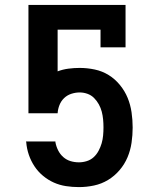

<svg xmlns="http://www.w3.org/2000/svg" viewBox="-20 -755 640 783"><path d="M302 8Q275 8 249 4Q223 0 199.5 -10.5Q176 -21 155.5 -38Q135 -55 120.5 -77Q106 -99 97.5 -124Q89 -149 87 -175L86 -178H206V-175Q209 -158 217 -142Q225 -126 238 -114.5Q251 -103 267.5 -98Q284 -93 302 -93Q318 -93 334 -98Q350 -103 362 -114Q374 -125 382 -140Q390 -155 394.5 -170.5Q399 -186 400.5 -202.5Q402 -219 402 -235Q402 -252 400.5 -268Q399 -284 395 -299.5Q391 -315 383 -329.5Q375 -344 363.5 -355.5Q352 -367 336.5 -372.5Q321 -378 305 -378Q288 -378 271 -372.5Q254 -367 241.5 -355Q229 -343 222.5 -326.5Q216 -310 215 -293H96V-735H492V-562H390V-634H215V-464Q236 -472 259 -475Q282 -478 305 -478Q336 -478 366.5 -471.5Q397 -465 423 -449Q449 -433 469 -408.5Q489 -384 500.5 -356Q512 -328 516.5 -297Q521 -266 521 -235Q521 -204 516.5 -173Q512 -142 500 -113.5Q488 -85 467.5 -61Q447 -37 420.5 -21Q394 -5 363.5 1.5Q333 8 302 8Z"/></svg>

Font: Iosevka Etoile
Style: Bold
Weight: 700
Designer: Belleve Invis
Foundry: Belleve Invis
Version: Version 28.1.0; ttfautohint (v1.8.4)